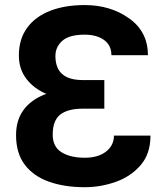

<svg xmlns="http://www.w3.org/2000/svg" viewBox="-20 -741 657 770"><path d="M398.4 -340.3H293Q225.1 -340.3 171.4 -362.1Q117.7 -383.8 86.7 -423.6Q55.7 -463.4 55.7 -518.1Q55.7 -584.5 88.9 -629.6Q122.1 -674.8 181.4 -697.8Q240.7 -720.7 319.8 -720.7Q422.9 -720.7 498 -667.2Q573.2 -613.8 573.2 -519.5H426.8Q426.8 -559.6 397 -580.8Q367.2 -602 319.8 -602Q257.8 -602 230 -577.4Q202.2 -552.7 202.2 -516.1Q202.2 -486.3 213.1 -464.8Q224.1 -443.4 248.3 -431.6Q272.5 -419.9 312 -419.9H398.4ZM293 -383.8H398.4V-305.2H312Q252 -305.2 221.7 -281.5Q191.4 -257.8 191.4 -201.2Q191.4 -152.3 226.8 -130.4Q262.2 -108.4 319.8 -108.4Q374 -108.4 405.5 -133.3Q437 -158.2 437 -197.3H583.5Q583.5 -124.5 544.2 -78.9Q504.9 -33.2 444.3 -11.7Q383.8 9.8 319.8 9.8Q239.3 9.8 177.2 -12Q115.2 -33.7 79.8 -79.8Q44.4 -126 44.4 -199.2Q44.4 -258.8 74.2 -299.8Q104 -340.8 159.7 -362.3Q215.3 -383.8 293 -383.8Z"/></svg>

Font: RobotoDEMO
Style: Regular
Weight: 400
Designer: Christian Robertson
Foundry: Google
Version: Version 2.136